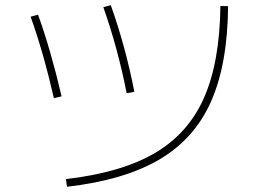

<svg xmlns="http://www.w3.org/2000/svg" viewBox="-20 -717 978 732"><path d="M820.3 -694.3 849.6 -693.4Q847.7 -471.7 784.4 -329.6Q721.2 -187.5 587.6 -108.9Q454.1 -30.3 235.4 -4.9L231.4 -34.2Q442.4 -58.6 570.1 -133.3Q697.8 -208 757.8 -344.2Q817.9 -480.5 820.3 -694.3ZM96.7 -653.3 125 -661.1Q173.8 -525.9 214.8 -349.6L185.5 -342.8Q143.6 -523.9 96.7 -653.3ZM374 -689.5 402.3 -697.3Q458 -542 492.2 -367.2L462.9 -361.3Q429.7 -531.7 374 -689.5Z"/></svg>

Font: Pretendard Thin
Style: Regular
Weight: 100
Designer: Base glyphs from Inter by Rasmus Andersson; Hangeul glyphs from Noto Sans CJK(Source Han Sans) by Jang Soo-young and Kan
Foundry: Kil Hyung-jin
Version: Version 1.309